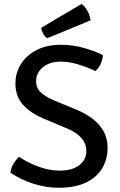

<svg xmlns="http://www.w3.org/2000/svg" viewBox="-20 -918 596 952"><path d="M32 -62Q34 -84 46.8 -105.8Q59.5 -127.5 75 -140Q118.5 -111 171.5 -91.5Q224.5 -72 276 -72Q338 -72 373 -99Q408 -126 408 -169Q408 -206.5 383.2 -234.2Q358.5 -262 314 -280.5L193.5 -331Q130.5 -358 93.5 -399.2Q56.5 -440.5 56.5 -504Q56.5 -557.5 84.5 -601.2Q112.5 -645 163 -670.5Q213.5 -696 280.5 -696Q342 -696 396.5 -680.2Q451 -664.5 490 -645Q489.5 -623.5 479.2 -601.5Q469 -579.5 453 -565.5Q413.5 -585 367.2 -598.8Q321 -612.5 282.5 -612.5Q226 -612.5 192.5 -584.5Q159 -556.5 159 -515Q159 -480.5 183.2 -459Q207.5 -437.5 245 -421.5L364 -372Q406 -354.5 439.8 -328.5Q473.5 -302.5 493.5 -267Q513.5 -231.5 513.5 -186Q513.5 -129 487 -84Q460.5 -39 406.5 -13Q352.5 13 270 13Q208 13 144.8 -7.2Q81.5 -27.5 32 -62ZM384.5 -898.5Q399.5 -888.5 412.8 -865Q426 -841.5 429 -817L214 -728.5Q202 -736 194 -751.5Q186 -767 184 -780Z"/></svg>

Font: Signika Negative Light
Style: Regular
Weight: 400
Version: Version 2.001